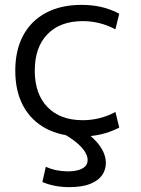

<svg xmlns="http://www.w3.org/2000/svg" viewBox="-20 -550 577 788"><path d="M315.3 10Q230.3 10 169.2 -22.3Q108 -54.7 75.3 -115.2Q42.7 -175.7 42.7 -260Q42.7 -344.3 75.3 -404.8Q108 -465.3 169.2 -497.7Q230.3 -530 315.3 -530Q357.3 -530 395.2 -521.5Q433 -513 469.4 -493.7L453.7 -429.6Q420 -447.3 387 -455.3Q354 -463.3 320 -463.3Q226.7 -463.3 174.7 -409.6Q122.7 -356 122.7 -260Q122.7 -164.7 174.7 -110.7Q226.7 -56.7 320 -56.7Q354 -56.7 387 -64.7Q420 -72.7 453.7 -90.4L469.4 -26.3Q433 -7.7 395.2 1.2Q357.3 10 315.3 10ZM264.3 218Q203 218 154 197L168 134.3Q188.7 143.9 211.7 148.6Q234.7 153.3 258.3 153.3Q281.3 153.3 299.5 148.6Q317.6 143.9 328.6 133.9Q339.6 124 339.6 107Q339.6 82.3 314.5 54.5Q289.3 26.7 242.3 0L314.4 -19.7Q362.7 11.7 388.5 47.2Q414.4 82.7 414.4 119.6Q414.4 147 398.7 169.3Q383 191.7 350 204.8Q317 218 264.3 218Z"/></svg>

Font: M PLUS 2 Thin
Style: Regular
Weight: 100
Designer: Coji Morishita
Foundry: UNDERFOREST DESIGN
Version: Version 1.001